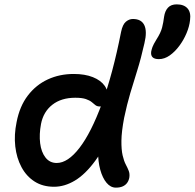

<svg xmlns="http://www.w3.org/2000/svg" viewBox="-20 -847 892 880"><path d="M228 9Q176 9 138.5 -15Q101 -39 78.5 -81Q56 -123 50 -176Q44 -229 56 -287Q70 -360 107.5 -409Q145 -458 199 -483Q253 -508 318 -508Q369 -508 405.5 -493.5Q442 -479 460 -453.5Q478 -428 471 -393Q468 -378 458.5 -368.5Q449 -359 438 -359Q425 -359 417.5 -365Q410 -371 400.5 -379Q391 -387 373.5 -393Q356 -399 325 -399Q261 -399 220 -367Q179 -335 168 -279Q159 -231 164 -190.5Q169 -150 188.5 -125Q208 -100 240 -100Q291 -100 344.5 -169.5Q398 -239 447.5 -373.5Q497 -508 535 -701Q542 -735 557 -747.5Q572 -760 589 -760Q628 -760 641.5 -731.5Q655 -703 642 -649Q626 -578 609 -524Q592 -470 577 -419.5Q562 -369 549 -307Q537 -244 536.5 -202.5Q536 -161 542 -135Q548 -109 556.5 -93Q565 -77 570 -64Q575 -51 573 -35Q571 -21 563.5 -10Q556 1 543 7Q530 13 511 13Q487 13 468.5 -9Q450 -31 439.5 -69Q429 -107 429.5 -155.5Q430 -204 442 -257L503 -271Q462 -172 416.5 -110Q371 -48 323.5 -19.5Q276 9 228 9ZM708 -576Q668 -576 673 -611Q675 -621 679 -632Q683 -643 697 -666Q717 -697 723 -721Q729 -745 732 -770Q736 -797 750 -812Q764 -827 790 -827Q823 -827 839.5 -808.5Q856 -790 851 -754Q848 -726 835 -695Q822 -664 802 -637Q782 -610 758 -593Q734 -576 708 -576Z"/></svg>

Font: Shantell Sans Medium
Style: Italic
Weight: 500
Italic angle: -11°
Designer: Stephen Nixon, Anya Danilova, Shantell Martin
Foundry: Arrow Type
Version: Version 1.011;[c5ecc13dd]